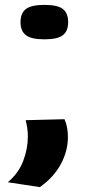

<svg xmlns="http://www.w3.org/2000/svg" viewBox="-20 -566 363 786"><path d="M85 -74 244 -78Q258 -47 258 -5Q258 52 229 106Q200 160 143 200L12 180Q56 143 75 93Q94 43 94 -8Q94 -40 85 -74ZM64 -475Q64 -512 86 -529Q108 -546 162 -546Q216 -546 237.5 -529Q259 -512 259 -475Q259 -439 237.5 -422Q216 -405 162 -405Q108 -405 86 -422Q64 -439 64 -475Z"/></svg>

Font: Georama ExtraExtended SemiBold
Style: Regular
Weight: 600
Width: 8
Designer: Jean-Baptiste Levee
Foundry: Production Type
Version: Version 1.000